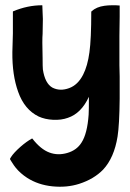

<svg xmlns="http://www.w3.org/2000/svg" viewBox="-20 -443 494 730"><path d="M435 -152V-110V-68Q434 32 427 76Q414 157 372 202Q337 238 281 256Q234 271 179.5 265.5Q125 260 83 233Q57 216 40 195Q34 188 24 172Q18 163 18 161.5Q18 160 22 154Q32 138 58 115Q81 95 101 84Q102 83 103 84Q135 125 168 137Q200 149 236 138.5Q272 128 290 99Q312 65 317 -7Q318 -21 318 -75Q289 -12 238 5Q213 14 182 12.5Q151 11 127 0Q73 -26 49 -94Q26 -158 27 -245Q27 -252 28 -280Q29 -308 29 -316V-359V-398Q29 -400 30 -400Q85 -423 140 -423Q141 -423 141 -422Q141 -415 142 -394.5Q143 -374 143 -371Q143 -351 142 -314Q140 -294 142 -221Q142 -189 143 -179Q151 -126 179 -110Q208 -95 243 -108Q276 -120 296 -159Q313 -192 320 -244Q327 -294 327 -398Q327 -399 328 -400Q347 -417 377 -421Q391 -423 406 -423H420L435 -422V-379Q435 -340 434 -307V-234V-195Q435 -176 435 -152Z"/></svg>

Font: Tovari Sans
Style: Bold
Weight: 700
Designer: Verneri Kontto, Denis Ignatov
Foundry: Verneri Kontto
Version: Version 1.10 May 7, 2019